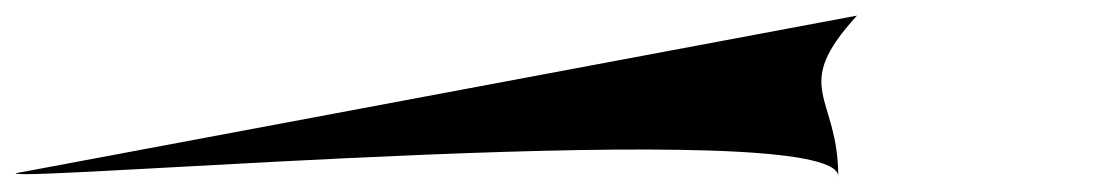

<svg xmlns="http://www.w3.org/2000/svg" viewBox="-1098 -20 1422 246"><path d="M0 0C-86 94 -24 101 -24 206C-24 125 -1078 214 -1078 202Z"/></svg>

Font: Proton
Style: BdCndIt
Weight: 500
Version: Version 1.017